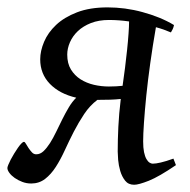

<svg xmlns="http://www.w3.org/2000/svg" viewBox="-20 -477 515 520"><path d="M312 -244.6Q315.4 -268.1 318.6 -293.2Q321.8 -318.4 324.2 -341.8Q326.7 -365.2 328.1 -385.5Q329.6 -405.8 329.6 -418.9Q315.9 -420.9 302.2 -421.9Q288.6 -422.9 274.9 -422.9Q247.6 -422.9 226.3 -414.6Q205.1 -406.2 190.9 -392.8Q176.8 -379.4 169.4 -362.5Q162.1 -345.7 162.1 -329.1Q162.1 -305.2 172.1 -288.8Q182.1 -272.5 198.2 -262.2Q214.4 -252 234.4 -247.3Q254.4 -242.7 274.9 -242.7Q284.7 -242.7 294.2 -243.2Q303.7 -243.7 312 -244.6ZM442.9 -389.2Q422.9 -397.9 402.3 -403.3Q393.6 -353.5 387 -306.2Q380.4 -258.8 376.2 -217.8Q372.1 -176.8 369.9 -144.8Q367.7 -112.8 367.7 -94.2Q367.7 -76.7 370.1 -64.9Q372.6 -53.2 376.5 -46.4Q380.4 -39.6 385 -36.6Q389.6 -33.7 393.6 -33.7Q401.9 -33.7 415.5 -36.9Q429.2 -40 449.7 -47.4L456.5 -29.8Q410.6 1.5 383.1 12.5Q355.5 23.4 343.3 23.4Q327.6 23.4 318.8 12.2Q310.1 1 305.7 -13.9Q301.3 -28.8 300 -43.9Q298.8 -59.1 298.8 -66.4Q298.8 -98.1 300.5 -133.5Q302.2 -168.9 307.1 -209Q293.9 -207.5 278.1 -207Q262.2 -206.5 243.7 -206.5Q223.1 -190.9 208 -168.2Q192.9 -145.5 179.9 -120.4Q167 -95.2 155.5 -70.1Q144 -44.9 131.1 -24.9Q118.2 -4.9 102.1 7.6Q85.9 20 64.5 20Q51.8 20 40.3 15.6Q28.8 11.2 19.8 4.9Q10.7 -1.5 5.4 -8.8Q0 -16.1 0 -22Q0 -24.4 2.4 -30.5Q4.9 -36.6 9 -44.7Q13.2 -52.7 18.3 -61Q23.4 -69.3 28.3 -76.4Q33.2 -83.5 37.6 -88.1Q42 -92.8 44.9 -92.8Q47.4 -92.8 50.3 -87.4Q53.2 -82 57.4 -75.9Q61.5 -69.8 66.4 -64.5Q71.3 -59.1 78.1 -59.1Q88.9 -59.1 97.9 -67.6Q106.9 -76.2 115.5 -89.6Q124 -103 132.1 -119.9Q140.1 -136.7 148.7 -153.8Q157.2 -170.9 166.5 -186.5Q175.8 -202.1 186.5 -212.4Q141.6 -222.7 115.2 -249.8Q88.9 -276.9 88.9 -316.4Q88.9 -338.9 99.4 -363.8Q109.9 -388.7 131.8 -409.4Q153.8 -430.2 188.5 -443.6Q223.1 -457 271.5 -457Q294.4 -457 318.4 -453.9Q342.3 -450.7 365.7 -444.3Q389.2 -438 410.9 -429.2Q432.6 -420.4 451.2 -409.2Q450.2 -403.3 447.8 -398.2Q445.3 -393.1 442.9 -389.2Z"/></svg>

Font: Gentium Plus CyrE
Style: Italic
Weight: 400
Italic angle: -8°
Designer: J. Victor Gaultney, Annie Olsen, Iska Routamaa, Becca Hirsbrunner
Foundry: SIL International
Version: Version 5.000